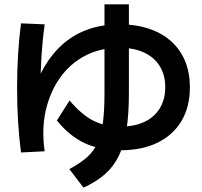

<svg xmlns="http://www.w3.org/2000/svg" viewBox="-20 -813 920 874"><path d="M75.6 -118.9Q57.8 -255.6 57.8 -412.2Q57.8 -570 75.6 -706.7L183.3 -702.2Q164.4 -567.8 164.4 -412.2Q164.4 -383.3 165.6 -353.9Q166.7 -324.4 168.9 -297.8L114.4 -333.3Q135.6 -422.2 172.2 -491.1Q208.9 -560 260.6 -607.2Q312.2 -654.4 378.3 -678.3Q444.4 -702.2 523.3 -702.2Q622.2 -702.2 694.4 -667.8Q766.7 -633.3 805.6 -568.9Q844.4 -504.4 844.4 -415.6Q844.4 -326.7 806.1 -262.2Q767.8 -197.8 696.7 -163.3Q625.6 -128.9 526.7 -128.9Q435.6 -128.9 366.1 -161.1Q296.7 -193.3 238.9 -264.4L296.7 -355.6Q351.1 -291.1 404.4 -263.9Q457.8 -236.7 526.7 -236.7Q592.2 -236.7 637.8 -258.3Q683.3 -280 707.8 -320.6Q732.2 -361.1 732.2 -415.6Q732.2 -472.2 706.7 -512.8Q681.1 -553.3 634.4 -574.4Q587.8 -595.6 523.3 -595.6Q437.8 -595.6 368.9 -560Q300 -524.4 253.9 -460Q207.8 -395.6 188.3 -310Q168.9 -224.4 183.3 -124.4ZM295.6 -43.3Q345.6 -70 376.1 -97.2Q406.7 -124.4 423.9 -162.2Q441.1 -200 448.3 -253.9Q455.6 -307.8 455.6 -387.8V-793.3H566.7V-387.8Q566.7 -293.3 556.1 -223.9Q545.6 -154.4 521.7 -105Q497.8 -55.6 458.3 -20.6Q418.9 14.4 360 41.1Z"/></svg>

Font: Paperlogy 6 SemiBold
Style: Regular
Weight: 600
Designer: redesigned by Lee Juim, glyphs from Gmarket Sans & Montserrat
Foundry: PT&
Version: Version 1.001